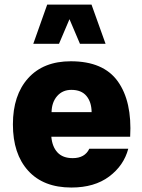

<svg xmlns="http://www.w3.org/2000/svg" viewBox="-20 -817 622 842"><path d="M205.1 -217.3Q209 -173.3 232.2 -148.4Q255.4 -123.5 298.8 -123.5Q352.1 -123.5 371.6 -164.6H542.5Q522.9 -90.8 458.5 -42.7Q394 5.4 293 5.4Q170.4 5.4 103.5 -68.4Q36.6 -142.1 36.6 -271.5Q36.6 -399.9 103.5 -474.1Q170.4 -548.3 290.5 -548.3Q433.6 -548.3 496.6 -460.2Q559.6 -372.1 550.8 -217.3ZM206.1 -325.2H381.8Q381.3 -369.6 359.1 -396.2Q336.9 -422.9 293 -422.9Q254.4 -422.9 230.7 -395.8Q207 -368.7 206.1 -325.2ZM442.9 -625H330.6L284.7 -732.9L238.8 -625H126L187 -796.9H381.3Z"/></svg>

Font: Estedad-FD ExtraBold
Style: Regular
Weight: 800
Designer: Amin Abedi
Version: Version 7.3